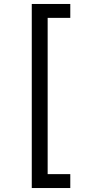

<svg xmlns="http://www.w3.org/2000/svg" viewBox="-20 -812 455 967"><path d="M140 -792H334V-722H220V65H334V135H140Z"/></svg>

Font: hexlhindi05
Style: Book
Weight: 400
Designer: Jelle Bosma - Monotype Design Team
Foundry: Monotype Imaging Inc.
Version: Version 2.003